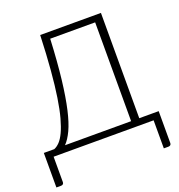

<svg xmlns="http://www.w3.org/2000/svg" viewBox="-154 -837 1067 1142"><g transform="rotate(-20 379.5 -265.5)"><path d="M560 -41V-666.5H275.5Q268.5 -519.5 256 -413Q243.5 -306.5 226.5 -232.2Q209.5 -158 188 -112.2Q166.5 -66.5 141.5 -41ZM734.5 -41V161Q734.5 168.5 729.8 173Q725 177.5 717 177.5H687.5V0H54.5V161Q54.5 168.5 49.8 173Q45 177.5 37 177.5H7.5V-41H73.5Q91.5 -48 108.8 -66Q126 -84 141.5 -117Q157 -150 170.8 -200Q184.5 -250 195.5 -321.5Q206.5 -393 214.5 -488.5Q222.5 -584 227 -707.5H611.5V-41Z"/></g></svg>

Font: Lato 2
Style: Regular
Weight: 300
Designer: Lukasz Dziedzic with Adam Twardoch and Botio Nikoltchev
Foundry: tyPoland Lukasz Dziedzic
Version: Version 2.015; 2015-08-06; http://www.latofonts.com/